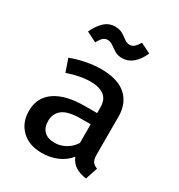

<svg xmlns="http://www.w3.org/2000/svg" viewBox="-185 -904 971 1041"><g transform="rotate(30 300.0 -383.5)"><path d="M492.5 -129.5Q492.5 -98.5 502 -84.2Q511.5 -70 532.5 -63L507.5 13Q468.5 8.5 440.5 -8.5Q412.5 -25.5 398 -60Q369 -23.5 324.5 -5Q280 13.5 229.5 13.5Q149.5 13.5 102.8 -31.8Q56 -77 56 -150.5Q56 -234 121 -279Q186 -324 307 -324H382.5V-358.5Q382.5 -409.5 351.8 -432Q321 -454.5 265 -454.5Q239 -454.5 202 -447.8Q165 -441 124.5 -427L97 -506Q146.5 -524.5 194 -533.2Q241.5 -542 282 -542Q388 -542 440.2 -495Q492.5 -448 492.5 -365ZM263.5 -69Q297.5 -69 330 -87Q362.5 -105 382.5 -137.5V-254H320.5Q241.5 -254 207.5 -227.8Q173.5 -201.5 173.5 -155.5Q173.5 -113.5 196.2 -91.2Q219 -69 263.5 -69ZM350 -649.5Q322.5 -649.5 303.2 -661.2Q284 -673 268 -684.8Q252 -696.5 234.5 -696.5Q217 -696.5 205.2 -685Q193.5 -673.5 181.5 -651L118.5 -682.5Q136 -722.5 164.8 -751Q193.5 -779.5 233.5 -779.5Q262.5 -779.5 281.8 -767.8Q301 -756 316.2 -744.2Q331.5 -732.5 349.5 -732.5Q365 -732.5 377 -743.2Q389 -754 402.5 -776L465.5 -745Q446 -700 416.5 -674.8Q387 -649.5 350 -649.5Z"/></g></svg>

Font: Fira Code Light Medium
Style: Regular
Weight: 500
Monospace: yes
Version: Version 5.002